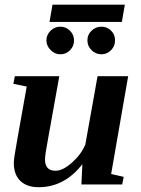

<svg xmlns="http://www.w3.org/2000/svg" viewBox="-20 -782 596 814"><path d="M170.9 -105.5Q170.9 -58.1 215.3 -58.1Q246.6 -58.1 285.6 -93Q324.7 -127.9 341.8 -169.4L393.6 -459H523.4L451.2 -44.4L504.4 -32.2L498 0H325.2L329.1 -85.9Q253.4 11.7 143.6 11.7Q94.2 11.7 66.4 -14.9Q38.6 -41.5 38.6 -91.3Q38.6 -100.6 41.7 -123Q44.9 -145.5 93.3 -415L36.6 -426.8L43 -459H231.4L181.6 -181.6Q170.9 -125.5 170.9 -105.5ZM409.7 -551.8Q386.2 -551.8 368.4 -569.1Q350.6 -586.4 350.6 -610.8Q350.6 -635.3 368.4 -652.1Q386.2 -668.9 409.7 -668.9Q433.6 -668.9 450.7 -652.3Q467.8 -635.7 467.8 -610.8Q467.8 -586.4 450.7 -569.1Q433.6 -551.8 409.7 -551.8ZM235.8 -551.8Q212.4 -551.8 194.6 -569.8Q176.8 -587.9 176.8 -610.8Q176.8 -634.3 194.3 -651.6Q211.9 -668.9 235.8 -668.9Q259.8 -668.9 276.9 -651.6Q293.9 -634.3 293.9 -610.8Q293.9 -586.4 276.9 -569.1Q259.8 -551.8 235.8 -551.8ZM189.9 -689 202.6 -762.2H509.3L496.6 -689Z"/></svg>

Font: Liberation Serif
Style: Bold Italic
Weight: 700
Italic angle: -16.333°
Designer: Steve Matteson
Foundry: Ascender Corporation
Version: Version 2.1.5